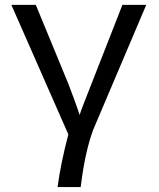

<svg xmlns="http://www.w3.org/2000/svg" viewBox="-20 -548 640 775"><path d="M124.5 -528.3 256.8 -207.5Q263.2 -191.9 281.2 -142.1Q299.3 -92.3 301.3 -83.5Q304.2 -93.8 317.4 -128.4Q330.6 -163.1 474.1 -528.3H570.3L356.9 -25.9Q323.2 63 305.7 207H212.4Q224.6 113.3 255.9 -5.4L25.9 -528.3Z"/></svg>

Font: Liberation Mono
Style: Regular
Weight: 400
Monospace: yes
Designer: Steve Matteson
Foundry: Ascender Corporation
Version: Version 2.1.5